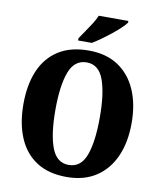

<svg xmlns="http://www.w3.org/2000/svg" viewBox="-99 -1010 924 1099"><g transform="rotate(10 362.5 -460.5)"><path d="M363 10Q257 10 187 -36Q117 -82 82.5 -165Q48 -248 48 -359Q48 -470 82.5 -552Q117 -634 187.5 -679.5Q258 -725 364 -725Q465 -725 534.5 -679.5Q604 -634 640.5 -551.5Q677 -469 677 -358Q677 -247 640.5 -164.5Q604 -82 534 -36Q464 10 363 10ZM363 -60Q434 -60 463 -138.5Q492 -217 492 -358Q492 -499 463 -577.5Q434 -656 364 -656Q293 -656 263.5 -577.5Q234 -499 234 -358Q234 -217 263.5 -138.5Q293 -60 363 -60ZM293 -784Q306 -804 324 -829.5Q342 -855 359 -882Q376 -909 385 -931H557V-921Q548 -908 527.5 -888.5Q507 -869 479.5 -847Q452 -825 424 -805Q396 -785 373 -771H293Z"/></g></svg>

Font: Noto Serif Lao Condensed Black
Style: Regular
Weight: 900
Width: 3
Designer: Monotype Design Team
Foundry: Monotype Imaging Inc.
Version: Version 2.003; ttfautohint (v1.8.4.7-5d5b)